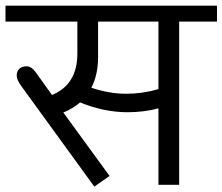

<svg xmlns="http://www.w3.org/2000/svg" viewBox="-35 -667 803 693"><path d="M536.9 -345.3V-589H319V-461.6Q319 -396.9 294.7 -350.4Q359.5 -328.6 419.4 -328.6Q479.3 -328.6 536.9 -345.3ZM93 -407.5 152.7 -324.1Q244.2 -362 244.2 -473.2V-589H-15.2V-646.6H748.2V-589H611.7V0H536.9V-276Q485.8 -261.9 424.7 -261.9Q341.3 -261.9 253.8 -297.3Q229 -275.5 193.6 -260.9L360.5 -31.9L305.4 6.6L44 -353.4Q25.3 -378.2 25.3 -393.8Q25.3 -409.5 34.6 -418.6Q44 -427.7 60.9 -427.7Q77.9 -427.7 93 -407.5Z"/></svg>

Font: Khula
Style: Regular
Weight: 400
Designer: Erin McLaughlin, Steve Matteson
Version: Version 1.000;PS 1.0;hotconv 1.0.72;makeotf.lib2.5.5900; ttf